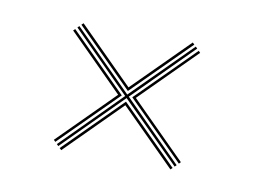

<svg xmlns="http://www.w3.org/2000/svg" viewBox="-38 -556 399 301"><g transform="rotate(10 161.0 -405.0)"><path d="M71.2 -503.2 74.2 -506 161 -419.2 248 -506 251 -503.2 161 -413.5ZM65.8 -312.2 158.2 -405 65.8 -497.8 68.5 -500.5 161 -407.8 253.8 -500.5 256.5 -497.8 164 -405 256.5 -312.2 253.8 -309.5 161 -402.2 68.5 -309.5ZM60 -318 147 -405 60 -492 62.8 -494.8 152.8 -405 62.8 -315.2ZM169.5 -405 259.5 -494.8 262.2 -492 175.2 -405 262.2 -318 259.5 -315.2ZM71.2 -306.8 161 -396.5 251 -306.8 248 -304 161 -390.8 74.2 -304Z"/></g></svg>

Font: Big Shoulders Inline Display Thin
Style: Regular
Weight: 100
Designer: Patric King
Foundry: XO Type Co
Version: Version 1.000